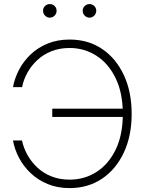

<svg xmlns="http://www.w3.org/2000/svg" viewBox="-20 -937 731 967"><path d="M330.6 10.3Q269 10.3 219.7 -10.3Q170.4 -30.8 134.3 -65.2Q98.1 -99.6 75.7 -142.3Q53.2 -185.1 45.4 -229.5H90.8Q98.6 -191.9 118.4 -156.5Q138.2 -121.1 168.2 -93Q198.2 -64.9 239.3 -48.6Q280.3 -32.2 330.6 -32.2Q405.3 -32.2 466.1 -71Q526.9 -109.9 562.7 -183.8Q598.6 -257.8 598.6 -363.3Q598.6 -468.3 562.7 -542.5Q526.9 -616.7 466.1 -656Q405.3 -695.3 330.6 -695.3Q279.8 -695.3 239 -679Q198.2 -662.6 168 -634.5Q137.7 -606.4 118.2 -571.3Q98.6 -536.1 91.3 -498H45.4Q53.7 -543 75.9 -585.7Q98.1 -628.4 134.3 -662.8Q170.4 -697.3 219.7 -717.5Q269 -737.8 330.6 -737.8Q423.8 -737.8 493.9 -690.7Q564 -643.6 603.5 -559.3Q643.1 -475.1 643.1 -363.3Q643.1 -252.4 603.5 -168.2Q564 -84 493.7 -36.9Q423.3 10.3 330.6 10.3ZM243.2 -348.1V-389.6H613.3V-348.1ZM430.7 -848.1Q416.5 -848.1 406.5 -858.4Q396.5 -868.7 396.5 -882.8Q396.5 -897 406.5 -906.7Q416.5 -916.5 430.7 -916.5Q444.8 -916.5 454.8 -906.7Q464.8 -897 464.8 -882.8Q464.8 -868.7 454.8 -858.4Q444.8 -848.1 430.7 -848.1ZM231 -848.1Q216.8 -848.1 206.8 -858.4Q196.8 -868.7 196.8 -882.8Q196.8 -897 206.8 -906.7Q216.8 -916.5 231 -916.5Q245.1 -916.5 255.1 -906.7Q265.1 -897 265.1 -882.8Q265.1 -868.7 255.1 -858.4Q245.1 -848.1 231 -848.1Z"/></svg>

Font: Inter 28pt ExtraLight
Style: Regular
Weight: 250
Designer: Rasmus Andersson
Foundry: rsms
Version: Version 4.001;git-66647c0bb